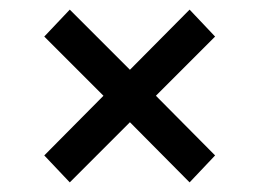

<svg xmlns="http://www.w3.org/2000/svg" viewBox="-20 -524 538 399"><path d="M427 -448 304 -325 427 -201 374 -145 250 -270 125 -145 72 -201 195 -325 72 -448 125 -504 250 -379 374 -504Z"/></svg>

Font: Montserrat-Arabic
Style: Regular
Weight: 400
Designer: Mohamed Gaber
Foundry: Kief Type Foundry
Version: Version 5.008;PS 005.008;hotconv 1.0.88;makeotf.lib2.5.64775